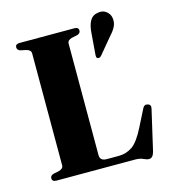

<svg xmlns="http://www.w3.org/2000/svg" viewBox="-112 -836 841 943"><g transform="rotate(-15 308.0 -364.5)"><path d="M346.5 -664 318 -658Q294.5 -652 294.5 -634.5V-67.5Q294.5 -38 328.5 -38H389.5Q428 -38 459 -59.2Q490 -80.5 523 -146.5L566.5 -232.5Q575 -250.5 592 -245.5Q610.5 -240.5 605 -220L557.5 -14Q549.5 15.5 530 15.5Q518.5 15.5 502.8 7.8Q487 0 461 0H63Q41 0 41 -17Q41 -31 57 -36L85.5 -42Q109 -48 109 -65.5V-634.5Q109 -652 85.5 -658L57 -664Q41 -669 41 -683Q41 -700 63 -700H340.5Q362.5 -700 362.5 -683Q362.5 -669 346.5 -664ZM416.5 -659Q419 -694 431.5 -716.8Q444 -739.5 470.5 -743.5Q497 -749 514.5 -735.2Q532 -721.5 535.5 -702.5Q540 -678.5 530.2 -658.2Q520.5 -638 501.5 -618L432 -534.5Q423 -525.5 413.5 -529Q408.5 -532 407.8 -536.5Q407 -541 407.5 -547Z"/></g></svg>

Font: Fraunces 72pt S000
Style: Bold
Weight: 700
Version: Version 1.000; ttfautohint (v1.8.3)